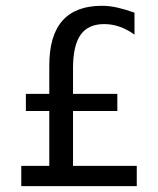

<svg xmlns="http://www.w3.org/2000/svg" viewBox="-20 -636 540 656"><path d="M439.5 -592.8V-517.6Q414.1 -536.1 388.2 -544.9Q362.3 -553.7 335.9 -553.7Q281.2 -553.7 255.4 -517.1Q229.5 -480.5 229.5 -403.3V-315.4H380.9V-256.8H229.5V-69.3H447.3V0H52.7V-69.3H148.4V-256.8H68.4V-315.4H148.4V-412.1Q148.4 -514.6 193.4 -565.4Q238.3 -616.2 328.1 -616.2Q354.5 -616.2 381.8 -609.9Q409.2 -603.5 439.5 -592.8Z"/></svg>

Font: BabelStone Shapes
Style: Regular
Weight: 400
Designer: Andrew West
Foundry: BabelStone
Version: Version 15.0.0 September 13, 2022